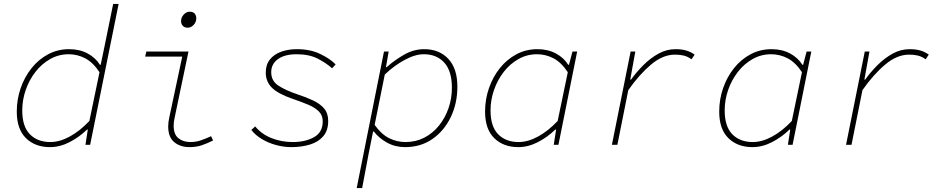

<svg xmlns="http://www.w3.org/2000/svg" viewBox="-20 -742 4840 984"><path d="M236 12Q160 12 113 -34Q66 -80 66 -170Q66 -233 86 -290.5Q106 -348 142 -393Q178 -438 227 -464Q276 -490 334 -490Q388 -490 429 -468Q470 -446 492 -410H496L516 -506L560 -722H588L442 0H418L430 -78H426Q386 -39 336.5 -13.5Q287 12 236 12ZM238 -14Q286 -14 338 -42.5Q390 -71 438 -122L490 -372Q457 -422 417 -443Q377 -464 332 -464Q281 -464 237.5 -439.5Q194 -415 162 -374Q130 -333 112 -281.5Q94 -230 94 -176Q94 -94 133 -54Q172 -14 238 -14Z M951 12Q904 12 873 -13.5Q842 -39 842 -94Q842 -105 843.5 -117Q845 -129 848 -142L914 -452H724L730 -478H946L874 -134Q872 -124 871 -115Q870 -106 870 -98Q870 -53 894.5 -33.5Q919 -14 956 -14Q983 -14 1008.5 -22.5Q1034 -31 1062 -44L1072 -22Q1042 -7 1014 2.5Q986 12 951 12ZM942 -600Q926 -600 917 -609.5Q908 -619 908 -634Q908 -647 914.5 -658Q921 -669 931 -675.5Q941 -682 952 -682Q969 -682 977.5 -672.5Q986 -663 986 -648Q986 -629 972.5 -614.5Q959 -600 942 -600Z M1473 12Q1435 12 1395.5 1.5Q1356 -9 1322.5 -29Q1289 -49 1268 -76L1288 -94Q1321 -54 1372 -34Q1423 -14 1480 -14Q1545 -14 1589.5 -39Q1634 -64 1634 -120Q1634 -151 1614 -171Q1594 -191 1559.5 -205.5Q1525 -220 1481 -235Q1405 -261 1373.5 -292.5Q1342 -324 1342 -370Q1342 -411 1363.5 -437.5Q1385 -464 1421 -477Q1457 -490 1502 -490Q1570 -490 1621 -465.5Q1672 -441 1700 -412L1682 -392Q1652 -419 1608 -441.5Q1564 -464 1500 -464Q1439 -464 1404.5 -439Q1370 -414 1370 -372Q1370 -327 1407 -303Q1444 -279 1503 -259Q1549 -244 1585 -227Q1621 -210 1641.5 -185.5Q1662 -161 1662 -122Q1662 -73 1636.5 -43.5Q1611 -14 1568 -1Q1525 12 1473 12Z M1808 222 1948 -478H1972L1958 -398H1962Q2001 -433 2050.5 -461.5Q2100 -490 2154 -490Q2231 -490 2277.5 -440.5Q2324 -391 2324 -298Q2324 -212 2290 -141.5Q2256 -71 2196 -29.5Q2136 12 2056 12Q2005 12 1963.5 -11Q1922 -34 1896 -68H1892L1870 42L1836 222ZM2058 -14Q2111 -14 2154.5 -36.5Q2198 -59 2229.5 -98Q2261 -137 2278.5 -187Q2296 -237 2296 -292Q2296 -378 2257 -421Q2218 -464 2152 -464Q2107 -464 2053 -434.5Q1999 -405 1952 -360L1900 -102Q1935 -53 1975 -33.5Q2015 -14 2058 -14Z M2636 12Q2560 12 2513 -34Q2466 -80 2466 -170Q2466 -233 2486 -290.5Q2506 -348 2542 -393Q2578 -438 2627 -464Q2676 -490 2734 -490Q2788 -490 2829 -468Q2870 -446 2892 -410H2896L2914 -478H2938L2842 0H2818L2830 -78H2826Q2786 -39 2736.5 -13.5Q2687 12 2636 12ZM2638 -14Q2686 -14 2738 -42.5Q2790 -71 2838 -122L2890 -372Q2857 -422 2817 -443Q2777 -464 2732 -464Q2681 -464 2637.5 -439.5Q2594 -415 2562 -374Q2530 -333 2512 -281.5Q2494 -230 2494 -176Q2494 -94 2533 -54Q2572 -14 2638 -14Z M3116 0 3212 -478H3236L3210 -334H3214Q3242 -373 3277.5 -408.5Q3313 -444 3354.5 -467Q3396 -490 3442 -490Q3474 -490 3497.5 -483Q3521 -476 3540 -462L3524 -438Q3505 -452 3485 -457Q3465 -462 3439 -462Q3377 -462 3316.5 -411Q3256 -360 3200 -280L3144 0Z M3836 12Q3760 12 3713 -34Q3666 -80 3666 -170Q3666 -233 3686 -290.5Q3706 -348 3742 -393Q3778 -438 3827 -464Q3876 -490 3934 -490Q3988 -490 4029 -468Q4070 -446 4092 -410H4096L4114 -478H4138L4042 0H4018L4030 -78H4026Q3986 -39 3936.5 -13.5Q3887 12 3836 12ZM3838 -14Q3886 -14 3938 -42.5Q3990 -71 4038 -122L4090 -372Q4057 -422 4017 -443Q3977 -464 3932 -464Q3881 -464 3837.5 -439.5Q3794 -415 3762 -374Q3730 -333 3712 -281.5Q3694 -230 3694 -176Q3694 -94 3733 -54Q3772 -14 3838 -14Z M4316 0 4412 -478H4436L4410 -334H4414Q4442 -373 4477.5 -408.5Q4513 -444 4554.5 -467Q4596 -490 4642 -490Q4674 -490 4697.5 -483Q4721 -476 4740 -462L4724 -438Q4705 -452 4685 -457Q4665 -462 4639 -462Q4577 -462 4516.5 -411Q4456 -360 4400 -280L4344 0Z"/></svg>

Font: Source Code Pro ExtraLight ExtraLight
Style: Italic
Weight: 250
Italic angle: -11°
Monospace: yes
Version: Version 1.016;hotconv 1.0.116;makeotfexe 2.5.65601